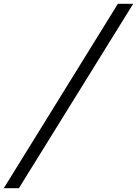

<svg xmlns="http://www.w3.org/2000/svg" viewBox="-187 -830 726 1017"><path d="M-167 167 437.5 -810H518.5L-87 167Z"/></svg>

Font: Libre Caslon Text Medium Italic
Style: Regular
Weight: 500
Italic angle: -22.583°
Designer: Pablo Impallari, Rodrigo Fuenzalida, Katja Schimmel
Foundry: Pablo Impallari, Rodrigo Fuenzalida
Version: Version 2.000